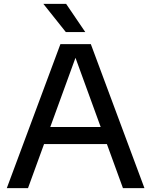

<svg xmlns="http://www.w3.org/2000/svg" viewBox="-20 -967 778 987"><path d="M15 0 290.5 -740H447L722.5 0H612L360.5 -690.5H375.5L124 0ZM178 -226.5 203.5 -314H533.5L559 -226.5ZM318.5 -802 203 -947H320L418.5 -802Z"/></svg>

Font: Encode Sans SC SemiExpanded Medium
Style: Regular
Weight: 500
Width: 6
Designer: Multiple Designers
Foundry: Impallari Type
Version: Version 3.002